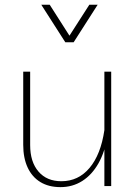

<svg xmlns="http://www.w3.org/2000/svg" viewBox="-20 -786 575 811"><path d="M154.3 -766.1 255.9 -607.4H291L392.6 -766.1H357.4L273.4 -635.3L189.9 -766.1ZM420.9 -483.4V-151.4V0H449.7V-483.4ZM78.1 -174.3Q78.1 -118.7 96.7 -78.6Q115.2 -38.6 150.4 -17.1Q185.5 4.4 235.4 4.4Q286.6 4.4 327.4 -21.5Q368.2 -47.4 395.8 -95.9Q423.3 -144.5 434.1 -212.4L420.9 -236.3Q405.8 -133.3 358.4 -76.9Q311 -20.5 239.3 -20.5Q177.7 -20.5 142.6 -61.3Q107.4 -102.1 107.4 -173.3V-483.4H78.1Z"/></svg>

Font: Estedad-FD-VF Thin
Style: Regular
Weight: 100
Designer: Amin Abedi
Version: Version 5.0